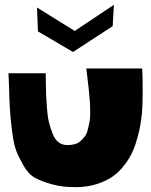

<svg xmlns="http://www.w3.org/2000/svg" viewBox="-20 -802 625 794"><path d="M133 -771 289 -674 451 -782 446 -694 282 -587 137 -672ZM292 -28Q238 -28 196 -39.5Q154 -51 126 -66Q98 -81 78 -116Q58 -151 47.5 -177.5Q37 -204 30 -259.5Q23 -315 21 -349Q19 -383 17 -455Q16 -484 15 -499H169Q169 -490 169.5 -458.5Q170 -427 171 -405.5Q172 -384 174.5 -350.5Q177 -317 183 -294Q189 -271 198 -248Q207 -225 222.5 -213.5Q238 -202 258 -202Q276 -202 290 -206Q304 -210 314 -219.5Q324 -229 331.5 -239Q339 -249 343 -266Q347 -283 350 -296.5Q353 -310 353 -332Q353 -354 352.5 -368.5Q352 -383 349.5 -408Q347 -433 345.5 -446.5Q344 -460 341 -485Q338 -508 337 -519H568Q570 -491 570 -427.5Q570 -364 567 -332Q564 -309 561 -289Q558 -269 549.5 -236.5Q541 -204 529.5 -177.5Q518 -151 496.5 -122Q475 -93 448 -73.5Q421 -54 381 -41Q341 -28 292 -28Z"/></svg>

Font: LONDON PRESLEY
Style: Regular
Weight: 400
Version: Version 001.000